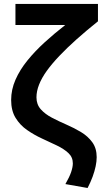

<svg xmlns="http://www.w3.org/2000/svg" viewBox="-20 -740 526 982"><path d="M428 221.5 314.5 201.5Q335.5 165 344 139.5Q352.5 114 352.5 95.5Q352.5 64 329.8 42.8Q307 21.5 271 4.2Q235 -13 194.8 -31.5Q154.5 -50 118.5 -75Q82.5 -100 59.8 -137Q37 -174 37 -228.5Q37 -281.5 59.2 -332.2Q81.5 -383 120.5 -431Q159.5 -479 209.2 -524.2Q259 -569.5 313.5 -612H59V-720H481V-631Q420.5 -582.5 371.2 -538.5Q322 -494.5 283.8 -454.2Q245.5 -414 219.2 -377.5Q193 -341 179.8 -307.2Q166.5 -273.5 166.5 -242Q166.5 -205.5 188.8 -180.8Q211 -156 246 -137.8Q281 -119.5 320.2 -102.5Q359.5 -85.5 394.8 -64.2Q430 -43 452.2 -12.2Q474.5 18.5 474.5 64Q474.5 85.5 469.2 110.5Q464 135.5 453.8 163.5Q443.5 191.5 428 221.5Z"/></svg>

Font: Geologica EX Med
Style: Regular
Weight: 500
Designer: Sindre Bremnes, Frode Helland
Foundry: Monokrom Skriftforlag AS
Version: Version 1.010;gftools[0.9.28]